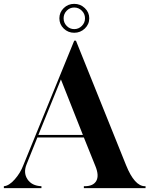

<svg xmlns="http://www.w3.org/2000/svg" viewBox="-44 -976 775 996"><path d="M396 -828Q373 -806 341 -806Q309 -806 286.5 -828Q264 -850 264 -881Q264 -912 286.5 -934Q309 -956 341 -956Q373 -956 396 -934Q419 -912 419 -881Q419 -850 396 -828ZM302 -841.5Q318 -825 341 -825Q364 -825 380.5 -841.5Q397 -858 397 -881Q397 -904 380.5 -920.5Q364 -937 341 -937Q318 -937 302 -920.5Q286 -904 286 -881Q286 -858 302 -841.5ZM-24 0V-10Q3 -12 32.5 -45.5Q62 -79 77 -119L341 -765H350L610 -119Q654 -10 708 -10H711V0H391V-10H395Q440 -10 455.5 -37.5Q471 -65 451 -114L391 -263H150L94 -124Q76 -80 98.5 -46Q121 -12 171 -10V0ZM155 -276H386L272 -564Z"/></svg>

Font: Gloock
Style: Regular
Weight: 400
Designer: Duarte Pinto
Foundry: Duarte Pinto
Version: Version 1.000